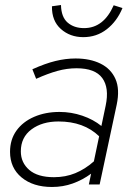

<svg xmlns="http://www.w3.org/2000/svg" viewBox="-20 -735 529 765"><path d="M187 10Q112 10 66 -28Q20 -66 20 -130Q20 -179 45.5 -214.5Q71 -250 116 -269.5Q161 -289 217 -289Q264 -289 308 -274Q352 -259 384 -233L401 -314Q416 -385 387.5 -424Q359 -463 285 -463Q247 -463 209 -452.5Q171 -442 124 -421L109 -459Q160 -482 201 -492Q242 -502 281 -502Q339 -502 380.5 -481.5Q422 -461 440 -420.5Q458 -380 445 -318L377 0H334L343 -43Q309 -18 270 -4Q231 10 187 10ZM195 -29Q241 -29 280 -45Q319 -61 354 -92L375 -192Q314 -251 213 -251Q148 -251 105.5 -219.5Q63 -188 63 -132Q63 -87 96.5 -58Q130 -29 195 -29ZM312 -587Q259 -587 222.5 -619.5Q186 -652 187 -710L223 -715Q224 -667 249.5 -645Q275 -623 315 -623Q393 -623 433 -714L468 -703Q446 -650 405.5 -618.5Q365 -587 312 -587Z"/></svg>

Font: Red Hat Display
Style: Italic
Weight: 300
Italic angle: -12°
Designer: Pentagram, MCKL
Foundry: Pentagram, MCKL
Version: Version 1.023